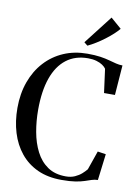

<svg xmlns="http://www.w3.org/2000/svg" viewBox="-105 -1055 830 1135"><g transform="rotate(10 310.0 -488.0)"><path d="M345.5 10Q263 10 201.2 -18.2Q139.5 -46.5 98 -97.5Q56.5 -148.5 35.8 -216.5Q15 -284.5 15 -364Q15 -450.5 40.8 -521.8Q66.5 -593 113.8 -644.5Q161 -696 225.5 -723.8Q290 -751.5 367.5 -751.5Q412.5 -751.5 444.8 -746.8Q477 -742 500.8 -735.2Q524.5 -728.5 544 -723.8Q563.5 -719 583 -719L569.5 -539.5H504L485 -682Q478 -692.5 463.5 -702.5Q449 -712.5 426.8 -719Q404.5 -725.5 375.5 -725.5Q299 -725.5 245.8 -684.5Q192.5 -643.5 165 -565.2Q137.5 -487 137.5 -374.5Q137.5 -307 149 -242.8Q160.5 -178.5 186.8 -127Q213 -75.5 257 -45.2Q301 -15 366.5 -15Q397 -15 420.5 -25.5Q444 -36 460.8 -51Q477.5 -66 488 -79L527.5 -192.5L577 -185L557.5 -27Q538 -26.5 520.8 -20.8Q503.5 -15 482 -7.8Q460.5 -0.5 428 4.8Q395.5 10 345.5 10ZM358 -798.5 337.5 -815 470.5 -986.5 535 -930.5Q522.5 -915 502 -896.2Q481.5 -877.5 457 -859Q432.5 -840.5 407 -824.8Q381.5 -809 359 -798.5Z"/></g></svg>

Font: Merriweather 144pt
Style: Regular
Weight: 400
Version: Version 2.100